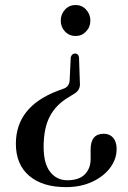

<svg xmlns="http://www.w3.org/2000/svg" viewBox="-20 -600 510 768"><path d="M299.5 -269.5Q302.5 -241 278.5 -226L253.5 -210.5Q203 -180.5 178.8 -133.5Q154.5 -86.5 154.5 -12.5Q154.5 54.5 180.8 87.8Q207 121 249 121Q296 121 319.2 97.5Q342.5 74 342.5 36V-1Q342 -65 395 -65Q418.5 -65 432.5 -49Q446.5 -33 446.5 -4.5Q446.5 36.5 420.5 71.2Q394.5 106 348.8 127.2Q303 148.5 244 148.5Q149.5 148.5 96.5 103Q43.5 57.5 43.5 -25Q43.5 -173.5 211.5 -237L236 -246Q256 -253.5 258.5 -276.5L263 -371Q268 -386 280 -386Q293.5 -386 296 -371ZM282.5 -580Q307.5 -580 324.5 -561.5Q341.5 -543 341.5 -517.5Q341.5 -492 324.2 -474Q307 -456 282.5 -456Q257 -456 240 -474Q223 -492 223 -517.5Q223 -543 240 -561.5Q257 -580 282.5 -580Z"/></svg>

Font: Fraunces 144pt Soft
Style: Regular
Weight: 400
Version: Version 1.000;[0bf87f6ff]